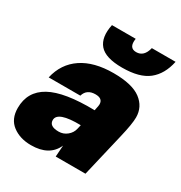

<svg xmlns="http://www.w3.org/2000/svg" viewBox="-187 -907 989 1051"><g transform="rotate(30 307.0 -381.5)"><path d="M356 -554Q474 -554 528.5 -513Q583 -472 583 -405Q583 -364 562 -276L497 0H309L314 -72Q276 14 160 14Q90 14 43 -21.5Q-4 -57 -4 -127Q-4 -231 85.5 -280.5Q175 -330 367 -326L369 -337Q374 -358 374 -367Q374 -404 328 -404Q273 -404 259 -356H59Q81 -452 157 -503Q233 -554 356 -554ZM195 -165Q195 -126 254 -126Q284 -126 307 -145Q330 -164 336 -191L342 -217Q195 -220 195 -165ZM216 -777H366Q356 -715 404 -715Q453 -715 468 -777H618Q600 -691 544.5 -647Q489 -603 380 -603Q274 -603 236 -647.5Q198 -692 216 -777Z"/></g></svg>

Font: Nacelle Black
Style: Italic
Weight: 900
Italic angle: -12°
Designer: Sora Sagano
Foundry: Sora Sagano
Version: Version 1.000;FEAKit 1.0